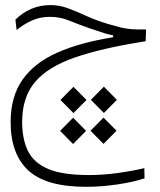

<svg xmlns="http://www.w3.org/2000/svg" viewBox="-20 -428 626 749"><path d="M316.4 300.8Q159.2 300.8 90.3 236.8Q21.5 172.9 21.5 48.3Q21.5 -51.3 67.9 -117.2Q114.3 -183.1 203.4 -222.7Q292.5 -262.2 421.4 -282.7V-290Q402.3 -293.9 385.5 -299.1Q368.7 -304.2 328.6 -317.9Q281.7 -334.5 248 -348.4Q214.4 -362.3 173.8 -362.3Q135.7 -362.3 103.3 -347.4Q70.8 -332.5 44.9 -311L40 -351.1Q67.4 -378.4 101.8 -393.3Q136.2 -408.2 177.7 -408.2Q211.4 -408.2 245.1 -395.8Q278.8 -383.3 316.2 -366.2Q353.5 -349.1 398.4 -335.4Q429.2 -326.2 450 -321Q470.7 -315.9 492.9 -314.2Q515.1 -312.5 549.8 -313L548.3 -267.1Q378.9 -240.7 272.5 -203.9Q166 -167 116.2 -107.4Q66.4 -47.9 66.4 47.4Q66.4 113.3 88.4 159.7Q110.4 206.1 166.7 230.5Q223.1 254.9 326.2 254.9Q382.3 254.9 440.2 246.8Q498 238.8 543 228L543.9 267.6Q501 282.2 437.7 291.5Q374.5 300.8 316.4 300.8ZM385.3 12.7 334.5 -38.6 385.3 -89.8 436 -38.6ZM383.8 133.3 333 82 383.8 30.8 434.6 82ZM266.6 13.2 215.8 -38.1 266.6 -89.4 317.4 -38.1ZM265.1 133.8 214.4 82.5 265.1 31.2 315.9 82.5Z"/></svg>

Font: Cascadia Mono ExtraLight
Style: Regular
Weight: 200
Monospace: yes
Designer: Aaron Bell
Foundry: Saja Typeworks
Version: Version 2404.023; ttfautohint (v1.8.4)